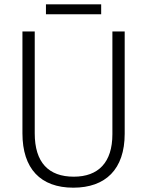

<svg xmlns="http://www.w3.org/2000/svg" viewBox="-20 -860 682 890"><path d="M449 -840H193V-794H449ZM558 -240V-714H501V-238C501 -107 436 -41 322 -41C205 -41 141 -107 141 -242V-714H84V-242C84 -78 168 10 320 10C469 10 558 -75 558 -240Z"/></svg>

Font: Noto Sans SemiCondensed Light
Style: Regular
Weight: 300
Width: 4
Designer: Monotype Design Team
Foundry: Monotype Imaging Inc.
Version: Version 2.013